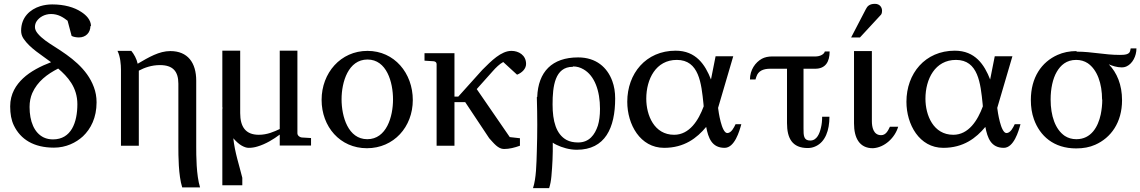

<svg xmlns="http://www.w3.org/2000/svg" viewBox="-20 -759 5939 1000"><path d="M383 -217C383 -121 351 -33 256 -33C239 -33 223 -36 208 -43C158 -67 134 -127 134 -202C134 -229 139 -253 148 -274C175 -335 226 -373 283 -402C332 -360 383 -305 383 -216ZM454 -622C454 -656 428 -681 403 -697C367 -721 315 -736 252 -736C231 -736 210 -733 190 -727C136 -710 90 -669 90 -599C90 -584 94 -570 103 -557C137 -507 196 -473 246 -435C193 -415 138 -387 100 -351C64 -317 33 -271 33 -205C33 -166 39 -133 52 -106C87 -33 156 10 261 10C324 10 376 -16 412 -49C453 -88 483 -146 483 -226C483 -255 478 -281 469 -305C433 -403 346 -464 264 -516C231 -537 198 -558 176 -585C167 -596 162 -607 162 -618C162 -629 165 -639 170 -647C184 -669 212 -686 246 -686C283 -686 309 -669 332 -651L353 -572C361 -567 378 -564 391 -564C427 -564 451 -589 451 -624Z M867 -493C809 -493 755 -461 697 -427C692 -452 678 -477 664 -494H592C607 -464 610 -421 610 -397V0H703V-391C733 -407 770 -420 813 -420C880 -420 909 -388 909 -323V5C909 49 909 154 929 217H1022C1002 153 1002 49 1002 5V-339C1002 -432 958 -493 867 -493Z M1195 -39C1210 -22 1224 -9 1238 -1C1252 7 1264 11 1275 11C1290 11 1305 9 1321 4C1365 -9 1405 -34 1437 -58V-1H1600V-40L1551 -43C1541 -44 1529 -53 1529 -65V-495H1437V-87C1407 -73 1372 -57 1328 -57C1258 -57 1231 -100 1231 -170V-495H1138V-202C1139 -199 1139 -196 1139 -193L1138 -194V206H1242V167C1226 101 1203 36 1195 -40Z M2027 -241C2027 -151 1993 -34 1893 -34C1793 -34 1759 -152 1759 -242C1759 -332 1794 -449 1894 -449C1994 -449 2027 -331 2027 -241ZM2130 -238C2130 -378 2034 -494 1894 -494C1754 -494 1655 -379 1655 -239C1655 -99 1751 13 1891 13C2031 13 2130 -98 2130 -238Z M2463 -295 2547 -389C2562 -406 2582 -426 2601 -436L2673 -370C2699 -380 2720 -401 2720 -426C2720 -472 2681 -494 2644 -494C2590 -494 2539 -442 2492 -395L2367 -256H2347V-482H2191V-443L2238 -440C2248 -439 2254 -434 2254 -425V0H2347V-227H2403L2528 -39C2552 -13 2574 17 2605 17C2633 17 2660 10 2688 0V-39L2635 -45Z M2965 -413C2984 -413 3002 -408 3019 -398C3077 -365 3105 -286 3105 -192C3105 -157 3101 -128 3094 -105C3078 -57 3049 -17 2991 -17C2968 -17 2948 -21 2931 -30C2876 -60 2858 -129 2858 -215C2858 -310 2870 -411 2963 -411ZM2776 -253C2779 -151 2779 -66 2776 28C2774 94 2773 170 2756 221H2840C2846 203 2850 181 2852 158C2857 102 2860 46 2859 -16C2864 -12 2871 -8 2880 -4C2907 9 2945 21 2984 21C3132 21 3184 -93 3184 -246C3184 -280 3179 -310 3169 -337C3143 -408 3085 -460 2991 -460C2855 -460 2783 -385 2778 -254Z M3645 -205C3618 -132 3571 -57 3491 -57C3387 -57 3346 -159 3346 -245C3346 -347 3396 -447 3505 -447C3621 -447 3633 -325 3644 -217ZM3683 -345C3653 -422 3605 -495 3499 -495C3344 -495 3247 -376 3247 -229C3247 -111 3314 11 3439 11C3544 11 3610 -40 3658 -98C3669 -41 3687 11 3754 11C3806 11 3831 -75 3841 -112H3811C3803 -95 3789 -66 3768 -66C3738 -66 3722 -179 3720 -197L3799 -466H3707Z M4165 -90V-180V-401H4226C4280 -401 4301 -438 4301 -491H4276C4272 -475 4249 -465 4228 -465H4002C3981 -465 3963 -461 3948 -453C3914 -434 3886 -395 3886 -345H3915C3916 -350 3918 -355 3920 -361C3929 -388 3953 -401 3991 -401H4079V-180V-118C4079 -39 4106 12 4187 12C4202 12 4216 9 4230 2C4278 -21 4300 -79 4300 -151H4262C4262 -130 4260 -111 4256 -95C4249 -64 4235 -27 4200 -27C4165 -27 4165 -54 4165 -90Z M4526 13C4588 10 4642 -43 4658 -99H4615C4605 -78 4594 -55 4569 -55C4528 -55 4521 -99 4521 -128V-493H4428V-116C4428 -41 4456 13 4526 13ZM4537 -739C4508 -739 4497 -726 4490 -712L4413 -564H4459L4569 -683C4573 -689 4574 -696 4574 -703C4574 -721 4562 -739 4537 -739Z M5099 -205C5072 -132 5025 -57 4945 -57C4841 -57 4800 -159 4800 -245C4800 -347 4850 -447 4959 -447C5075 -447 5087 -325 5098 -217ZM5137 -345C5107 -422 5059 -495 4953 -495C4798 -495 4701 -376 4701 -229C4701 -111 4768 11 4893 11C4998 11 5064 -40 5112 -98C5123 -41 5141 11 5208 11C5260 11 5285 -75 5295 -112H5265C5257 -95 5243 -66 5222 -66C5192 -66 5176 -179 5174 -197L5253 -466H5161Z M5721 -241C5721 -214 5718 -188 5713 -163C5699 -98 5663 -34 5586 -34C5563 -34 5543 -40 5526 -51C5476 -85 5452 -156 5452 -241C5452 -297 5463 -349 5484 -385C5504 -419 5534 -447 5585 -447C5608 -447 5628 -441 5645 -430C5695 -396 5720 -324 5720 -240ZM5587 -493C5550 -493 5517 -486 5488 -473C5405 -436 5349 -356 5349 -238C5349 -202 5354 -169 5365 -138C5396 -51 5468 14 5585 14C5622 14 5655 8 5684 -5C5766 -41 5824 -121 5824 -237C5824 -318 5797 -381 5755 -424C5773 -416 5798 -408 5822 -408C5832 -408 5841 -410 5849 -414C5878 -428 5899 -466 5899 -507H5869C5868 -502 5867 -497 5866 -493C5861 -475 5838 -473 5813 -473C5730 -473 5670 -490 5587 -490Z"/></svg>

Font: Veleka
Style: Regular
Weight: 400
Designer: Stefan Peev, Context Ltd, 2016; SIL International, 1997-2014.
Foundry: Stefan Peev, Context Ltd, 2016
Version: Version 1.000